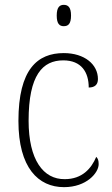

<svg xmlns="http://www.w3.org/2000/svg" viewBox="-20 -762 461 792"><path d="M243 -654C261 -654 273 -663 273 -698C273 -732 261 -742 243 -742C226 -742 214 -732 214 -698C214 -663 226 -654 243 -654ZM244 10C337 10 387 -49 387 -85C387 -100 384 -108 377 -115C357 -67 319 -23 247 -23C159 -22 98 -102 98 -264C98 -453 156 -513 241 -513C316 -513 346 -464 346 -401C370 -401 384 -412 384 -436C384 -496 329 -543 243 -543C135 -543 56 -477 56 -263C56 -70 138 10 244 10Z"/></svg>

Font: Noto Serif Hebrew SemiCondensed ExtraLight
Style: Regular
Weight: 200
Width: 4
Designer: Monotype Design Team
Foundry: Monotype Imaging Inc.
Version: Version 2.004